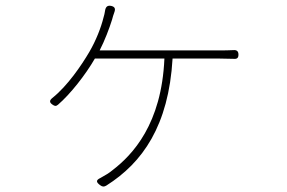

<svg xmlns="http://www.w3.org/2000/svg" viewBox="-20 -608 1020 682"><path d="M440 -400H564C554 -167 451 -58 379 -3C370 5 352 16 337 24C320 32 321 39 336 50C344 56 350 56 358 51C486 -30 579 -161 593 -400H760C775 -400 793 -399 810 -399C822 -398 827 -402 827 -414C827 -426 821 -431 809 -430C793 -429 775 -429 760 -429H547H334C352 -464 368 -506 378 -538C380 -547 383 -555 386 -564C391 -577 388 -584 375 -587C361 -590 355 -583 353 -569C352 -561 350 -554 348 -547C339 -510 321 -464 297 -423C270 -377 220 -303 166 -260C155 -251 155 -244 167 -236C174 -231 179 -230 186 -236C229 -273 283 -341 317 -400Z"/></svg>

Font: GenSenRounded2 TW EL
Style: Regular
Weight: 250
Version: Version 2.100;PS 2.1;hotconv 16.6.51;makeotf.lib2.5.65220 DE